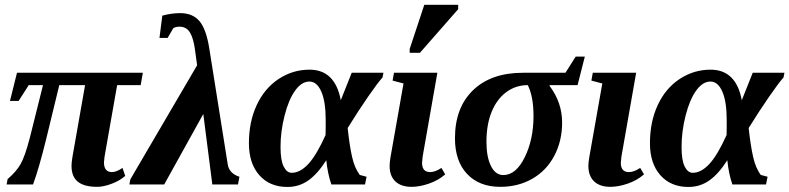

<svg xmlns="http://www.w3.org/2000/svg" viewBox="-20 -758 3244 789"><path d="M379.4 9.8Q326.2 9.8 300 -11.2Q273.9 -32.2 273.9 -76.2Q273.9 -89.4 277.3 -110.8L329.6 -408.2H223.6L169.9 -187Q139.2 -62.5 115.7 0H7.3L11.2 -22Q47.4 -53.2 64.9 -84.2Q82.5 -115.2 102.1 -189.9L156.7 -408.2H98.1L56.6 -343.3H21L49.8 -459H566.9L558.1 -408.2H461.4L409.7 -114.7L407.2 -90.8Q407.2 -50.8 440.4 -50.8Q458 -50.8 483.4 -67.9L494.6 -35.2Q472.7 -15.6 439 -2.9Q405.3 9.8 379.4 9.8Z M815.4 -289.6 654.8 0H511.7L515.6 -21L790 -489.7L782.2 -546.9Q775.9 -599.1 761 -623.8Q746.1 -648.4 717.8 -648.4Q703.1 -648.4 692.4 -642.6L668.9 -602.1H635.3L647 -693.8Q685.5 -704.1 720.2 -704.1Q771.5 -704.1 799.3 -671.6Q827.1 -639.2 839.8 -560.5L916 -81.5Q922.4 -44.9 963.9 -31.7L958 0H852.5Z M1486.3 -31.7 1480 0H1341.8Q1326.7 -42.5 1320.8 -99.6Q1285.2 -43.5 1247.1 -16.6Q1209 10.3 1161.1 10.3Q1088.4 10.3 1045.7 -38.1Q1002.9 -86.4 1002.9 -169.4Q1002.9 -257.8 1035.2 -326.7Q1067.4 -395.5 1125.2 -433.6Q1183.1 -471.7 1252 -471.7Q1356.9 -471.7 1380.4 -346.2L1425.3 -459H1555.7L1551.8 -439.5Q1533.7 -419.9 1492.9 -361.1Q1452.1 -302.2 1408.7 -231.9Q1416 -162.1 1426.5 -114.7Q1437 -67.4 1458.5 -39.1ZM1318.4 -264.6Q1318.4 -340.8 1300.3 -381.8Q1282.2 -422.9 1251.5 -422.9Q1219.7 -422.9 1193.1 -386.2Q1166.5 -349.6 1149.7 -283.9Q1132.8 -218.3 1132.8 -154.3Q1132.8 -99.1 1145.8 -73.5Q1158.7 -47.9 1178.7 -47.9Q1213.4 -47.9 1247.1 -84.2Q1280.8 -120.6 1317.9 -203.1L1318.4 -235.4Z M1671.4 9.8Q1628.4 9.8 1604.7 -12.5Q1581.1 -34.7 1581.1 -76.2Q1581.1 -89.4 1584.5 -110.8L1638.2 -415L1593.3 -426.8L1599.1 -459H1777.3L1716.8 -114.7L1714.4 -88.9Q1714.4 -50.8 1747.6 -50.8Q1768.1 -50.8 1793.9 -67.9L1809.6 -41.5Q1781.2 -16.6 1742.7 -3.4Q1704.1 9.8 1671.4 9.8ZM1663.6 -541V-557.1L1723.6 -738.3H1862.8V-720.2L1705.6 -541Z M2048.3 -38.6Q2100.6 -38.6 2136.5 -112.1Q2172.4 -185.5 2172.4 -280.8Q2172.4 -361.3 2148.9 -408.2Q2099.6 -408.2 2060.8 -379.6Q2022 -351.1 2000.5 -298.8Q1979 -246.6 1979 -175.3Q1979 -112.8 1997.6 -75.7Q2016.1 -38.6 2048.3 -38.6ZM2238.8 -408.2 2238.3 -405.3Q2290 -336.4 2290 -254.4Q2290 -178.7 2257.6 -117.4Q2225.1 -56.2 2167 -23.2Q2108.9 9.8 2036.1 9.8Q1949.2 9.8 1899.4 -43.2Q1849.6 -96.2 1849.6 -189.9Q1849.6 -315.4 1923.8 -387.2Q1998 -459 2129.4 -459H2303.7L2345.7 -525.4H2383.3L2353.5 -408.2Z M2488.3 9.8Q2445.3 9.8 2421.6 -12.5Q2397.9 -34.7 2397.9 -76.2Q2397.9 -89.4 2401.4 -110.8L2455.1 -415L2410.2 -426.8L2416 -459H2594.2L2533.7 -114.7L2531.2 -88.9Q2531.2 -50.8 2564.5 -50.8Q2585 -50.8 2610.8 -67.9L2626.5 -41.5Q2598.1 -16.6 2559.6 -3.4Q2521 9.8 2488.3 9.8Z M3134.3 -31.7 3127.9 0H2989.7Q2974.6 -42.5 2968.8 -99.6Q2933.1 -43.5 2895 -16.6Q2856.9 10.3 2809.1 10.3Q2736.3 10.3 2693.6 -38.1Q2650.9 -86.4 2650.9 -169.4Q2650.9 -257.8 2683.1 -326.7Q2715.3 -395.5 2773.2 -433.6Q2831.1 -471.7 2899.9 -471.7Q3004.9 -471.7 3028.3 -346.2L3073.2 -459H3203.6L3199.7 -439.5Q3181.6 -419.9 3140.9 -361.1Q3100.1 -302.2 3056.6 -231.9Q3064 -162.1 3074.5 -114.7Q3085 -67.4 3106.4 -39.1ZM2966.3 -264.6Q2966.3 -340.8 2948.2 -381.8Q2930.2 -422.9 2899.4 -422.9Q2867.7 -422.9 2841.1 -386.2Q2814.5 -349.6 2797.6 -283.9Q2780.8 -218.3 2780.8 -154.3Q2780.8 -99.1 2793.7 -73.5Q2806.6 -47.9 2826.7 -47.9Q2861.3 -47.9 2895 -84.2Q2928.7 -120.6 2965.8 -203.1L2966.3 -235.4Z"/></svg>

Font: Liberation Serif
Style: Bold Italic
Weight: 700
Italic angle: -16.333°
Designer: Steve Matteson
Foundry: Ascender Corporation
Version: Version 2.1.5